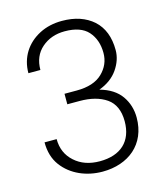

<svg xmlns="http://www.w3.org/2000/svg" viewBox="-110 -805 774 898"><g transform="rotate(-15 277.5 -356.0)"><path d="M256.8 -337.4C310.1 -337.4 353.5 -326.2 386.7 -303.2C419.4 -280.3 436 -242.7 436 -191.4C436 -94.2 377 -40.5 275.9 -40.5C226.1 -40.5 185.5 -54.7 154.3 -83C122.6 -111.3 106.9 -147.9 106.9 -192.9H48.3C48.3 -147.9 59.6 -110.4 81.5 -80.6C125.5 -20.5 199.2 9.8 275.9 9.8C401.4 9.8 494.6 -64.5 494.6 -193.4C494.6 -232.9 483.9 -268.1 462.4 -298.8C440.9 -329.6 406.7 -351.6 359.9 -364.7C399.9 -379.4 430.2 -401.9 450.7 -431.6C471.2 -461.4 481.4 -492.2 481.4 -523.9C481.4 -586.9 462.4 -635.7 424.8 -669.9C386.7 -703.6 336.4 -720.7 273.4 -720.7C232.9 -720.7 196.3 -712.4 164.1 -695.8C99.1 -662.1 59.1 -601.6 59.1 -524.9H117.2C117.2 -569.8 132.3 -605.5 162.1 -631.3C191.9 -657.2 229 -670.4 273.4 -670.4C324.7 -670.4 362.8 -657.2 386.7 -630.4C410.6 -603.5 422.9 -568.4 422.9 -525.9C422.9 -487.8 408.7 -455.6 380.9 -428.7C353 -401.9 311.5 -388.2 256.8 -388.2H197.3V-337.4Z"/></g></svg>

Font: Vazirmatn ExtraLight
Style: Regular
Weight: 200
Designer: Saber Rastikerdar
Foundry: Saber Rastikerdar
Version: Version 33.003